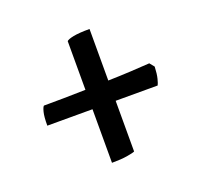

<svg xmlns="http://www.w3.org/2000/svg" viewBox="-85 -585 652 623"><g transform="rotate(-20 241.0 -273.5)"><path d="M202 -57V-242H46Q46 -273 50 -288.5Q54 -304 58 -307Q125 -307 202 -309V-477Q206 -482 225.5 -486Q245 -490 282 -490V-312Q323 -313 360 -315Q397 -317 426 -319L439 -303Q438 -278 434 -262.5Q430 -247 427 -242H282V-67Q276 -64 255 -60.5Q234 -57 202 -57Z"/></g></svg>

Font: Texturina 72pt ExtraBold
Style: Regular
Weight: 800
Designer: Guillermo Torres Carreño
Foundry: Omnibus-Type
Version: Version 1.002; ttfautohint (v1.8.3)